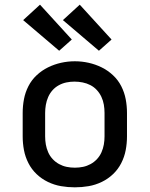

<svg xmlns="http://www.w3.org/2000/svg" viewBox="-20 -793 640 821"><path d="M300 8Q270 8 241 3Q212 -2 185 -15Q158 -28 136.5 -48.5Q115 -69 101.5 -95.5Q88 -122 82.5 -151Q77 -180 77 -210V-310Q77 -340 82.5 -369Q88 -398 101.5 -424.5Q115 -451 137 -471.5Q159 -492 185.5 -505Q212 -518 241 -524.5Q270 -531 300 -531Q330 -531 359 -524.5Q388 -518 414.5 -505Q441 -492 463 -471.5Q485 -451 498.5 -424.5Q512 -398 517.5 -369Q523 -340 523 -310V-210Q523 -180 517.5 -151Q512 -122 498.5 -95.5Q485 -69 463.5 -48.5Q442 -28 415 -15Q388 -2 359 3Q330 8 300 8ZM300 -76Q318 -76 335 -79.5Q352 -83 367.5 -91.5Q383 -100 395 -113Q407 -126 414 -142Q421 -158 424 -175Q427 -192 427 -210V-310Q427 -328 424 -345.5Q421 -363 413.5 -379Q406 -395 394 -408Q382 -421 366.5 -429Q351 -437 333.5 -440.5Q316 -444 298 -444Q281 -444 264 -440.5Q247 -437 231.5 -428.5Q216 -420 204.5 -407Q193 -394 186 -378Q179 -362 176 -344.5Q173 -327 173 -310V-210Q173 -192 176 -175Q179 -158 186 -142Q193 -126 205 -113Q217 -100 232.5 -91.5Q248 -83 265 -79.5Q282 -76 300 -76ZM403 -576 249 -707 321 -773 457 -624ZM233 -576 79 -707 151 -773 287 -624Z"/></svg>

Font: Iosevka Custom Medium Extended
Style: Regular
Weight: 500
Width: 7
Monospace: yes
Designer: Belleve Invis
Foundry: Belleve Invis
Version: Version 11.2.4; ttfautohint (v1.8.4)